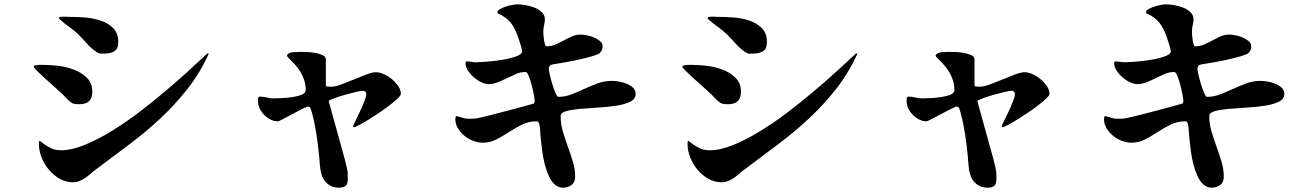

<svg xmlns="http://www.w3.org/2000/svg" viewBox="-20 -814 6040 888"><path d="M462 -566Q451 -566 444.5 -566Q438 -566 427 -573Q404 -588 384 -610.5Q364 -633 344 -653Q324 -673 301 -689Q278 -705 257 -724Q255 -726 254 -727Q253 -728 253 -732Q253 -735 259.5 -736Q266 -737 274 -737Q282 -737 289.5 -736.5Q297 -736 300 -736Q330 -736 369 -733.5Q408 -731 443.5 -719.5Q479 -708 503 -684.5Q527 -661 527 -620Q527 -588 509 -577Q491 -566 462 -566ZM945 -564Q904 -475 846.5 -402Q789 -329 721.5 -266Q654 -203 578.5 -146.5Q503 -90 427 -33Q414 -24 402 -13Q390 -2 376.5 7.5Q363 17 348.5 23Q334 29 317 29Q285 29 256.5 13Q228 -3 206.5 -28.5Q185 -54 172.5 -85.5Q160 -117 160 -147Q160 -152 160 -155.5Q160 -159 163 -163Q168 -160 173 -156Q178 -152 183 -148Q203 -134 220.5 -126.5Q238 -119 263 -119Q311 -119 370 -143Q429 -167 492.5 -205.5Q556 -244 620 -292.5Q684 -341 742.5 -390.5Q801 -440 851.5 -486Q902 -532 937 -565L944 -567ZM348 -332Q331 -332 322 -334Q313 -336 300 -347Q290 -356 281 -366Q272 -376 262 -385Q256 -391 235.5 -409Q215 -427 193 -447Q171 -467 153.5 -484Q136 -501 136 -506Q136 -510 142 -511.5Q148 -513 155.5 -513.5Q163 -514 170 -514Q177 -514 180 -514Q210 -514 249 -509.5Q288 -505 323 -491.5Q358 -478 382.5 -453.5Q407 -429 407 -390Q407 -332 348 -332Z M1307 -558Q1315 -571 1335.5 -572.5Q1356 -574 1369 -574Q1378 -574 1397.5 -573.5Q1417 -573 1437 -569.5Q1457 -566 1472 -559Q1487 -552 1487 -540V-420Q1487 -414 1497.5 -413.5Q1508 -413 1512 -413Q1530 -413 1558.5 -423.5Q1587 -434 1617 -446.5Q1647 -459 1674.5 -469.5Q1702 -480 1719 -480Q1735 -480 1755.5 -471Q1776 -462 1793 -447.5Q1810 -433 1822 -415.5Q1834 -398 1834 -380Q1834 -373 1820 -359.5Q1806 -346 1785 -329.5Q1764 -313 1738 -295.5Q1712 -278 1688 -263Q1664 -248 1644.5 -237.5Q1625 -227 1617 -225L1613 -229Q1615 -237 1619 -245Q1623 -253 1627 -261Q1631 -270 1639 -286Q1647 -302 1654.5 -319.5Q1662 -337 1668 -353Q1674 -369 1674 -377Q1674 -394 1658 -394Q1649 -394 1625.5 -388.5Q1602 -383 1575.5 -375.5Q1549 -368 1527 -360Q1505 -352 1500 -347Q1517 -284 1534.5 -222.5Q1552 -161 1569 -98Q1571 -91 1574 -79.5Q1577 -68 1580 -55.5Q1583 -43 1585.5 -31.5Q1588 -20 1588 -14Q1588 0 1588.5 12.5Q1589 25 1586 34Q1583 43 1574 48.5Q1565 54 1546 54Q1517 54 1496 37Q1475 20 1467 -7Q1461 -27 1459.5 -49Q1458 -71 1456 -92Q1451 -143 1443.5 -193Q1436 -243 1423 -292Q1421 -297 1417.5 -309Q1414 -321 1406 -321Q1400 -321 1378.5 -310.5Q1357 -300 1333.5 -287Q1310 -274 1289.5 -263.5Q1269 -253 1265 -253Q1247 -253 1230.5 -261.5Q1214 -270 1201 -283.5Q1188 -297 1180.5 -314Q1173 -331 1173 -349Q1173 -354 1174 -360.5Q1175 -367 1183 -367Q1199 -367 1214 -363Q1229 -359 1245 -359Q1255 -359 1279.5 -360Q1304 -361 1329.5 -364.5Q1355 -368 1374.5 -375.5Q1394 -383 1394 -397Q1394 -422 1387 -443.5Q1380 -465 1368.5 -483.5Q1357 -502 1341.5 -518.5Q1326 -535 1309 -552Z M2280 -757Q2281 -766 2293 -772.5Q2305 -779 2320.5 -784Q2336 -789 2351 -791.5Q2366 -794 2373 -794Q2388 -794 2409.5 -790.5Q2431 -787 2451.5 -779Q2472 -771 2486 -757.5Q2500 -744 2500 -725Q2500 -711 2496.5 -698Q2493 -685 2493 -671Q2493 -638 2500 -610Q2502 -605 2503 -602.5Q2504 -600 2510 -600Q2531 -600 2550 -608.5Q2569 -617 2587.5 -627Q2606 -637 2625 -645.5Q2644 -654 2665 -654Q2676 -654 2693 -651Q2710 -648 2726.5 -641Q2743 -634 2755 -624Q2767 -614 2767 -600Q2767 -589 2764 -582.5Q2761 -576 2753 -568Q2746 -562 2720.5 -554.5Q2695 -547 2664.5 -540Q2634 -533 2606 -528Q2578 -523 2566 -521Q2557 -519 2547 -518Q2537 -517 2529 -514Q2521 -511 2519 -501Q2517 -494 2522 -472Q2527 -450 2534 -426.5Q2541 -403 2549 -384.5Q2557 -366 2562 -366Q2593 -366 2623 -377.5Q2653 -389 2683 -403Q2713 -417 2744.5 -428.5Q2776 -440 2810 -440Q2823 -440 2841.5 -437Q2860 -434 2877.5 -427Q2895 -420 2907.5 -408.5Q2920 -397 2920 -380Q2920 -356 2894.5 -343.5Q2869 -331 2830 -325Q2791 -319 2746.5 -316.5Q2702 -314 2663 -310.5Q2624 -307 2598.5 -300Q2573 -293 2573 -277Q2573 -240 2583.5 -205Q2594 -170 2606.5 -135.5Q2619 -101 2629.5 -66.5Q2640 -32 2640 4Q2640 29 2623.5 41.5Q2607 54 2584 54Q2562 54 2545.5 39Q2529 24 2518 -0.5Q2507 -25 2499.5 -54.5Q2492 -84 2488 -113.5Q2484 -143 2481.5 -168.5Q2479 -194 2478 -210Q2478 -213 2477.5 -220Q2477 -227 2475.5 -234.5Q2474 -242 2471 -247.5Q2468 -253 2464 -253Q2425 -253 2394 -237.5Q2363 -222 2334.5 -203.5Q2306 -185 2276.5 -169.5Q2247 -154 2212 -154Q2191 -154 2168.5 -162.5Q2146 -171 2128 -186Q2110 -201 2098 -220.5Q2086 -240 2086 -263Q2086 -273 2090 -277Q2104 -275 2117.5 -270Q2131 -265 2145 -265Q2156 -265 2165.5 -265Q2175 -265 2186 -267Q2192 -268 2213.5 -273Q2235 -278 2264 -285.5Q2293 -293 2325.5 -301.5Q2358 -310 2385.5 -317.5Q2413 -325 2431 -330Q2449 -335 2449 -335Q2453 -340 2453 -347Q2453 -354 2449 -376Q2445 -398 2439 -421Q2433 -444 2425.5 -462.5Q2418 -481 2411 -481Q2388 -481 2367 -472Q2346 -463 2325 -452.5Q2304 -442 2283 -433.5Q2262 -425 2239 -425Q2224 -425 2205.5 -434Q2187 -443 2171 -457Q2155 -471 2144 -488Q2133 -505 2133 -521Q2133 -523 2134 -526.5Q2135 -530 2138 -530Q2149 -530 2160.5 -528Q2172 -526 2183 -526Q2195 -526 2229.5 -528.5Q2264 -531 2301 -537Q2338 -543 2366.5 -553Q2395 -563 2395 -577Q2395 -581 2392.5 -590Q2390 -599 2387 -609.5Q2384 -620 2380.5 -629Q2377 -638 2376 -643Q2362 -683 2342.5 -708.5Q2323 -734 2283 -752Z M3462 -566Q3451 -566 3444.5 -566Q3438 -566 3427 -573Q3404 -588 3384 -610.5Q3364 -633 3344 -653Q3324 -673 3301 -689Q3278 -705 3257 -724Q3255 -726 3254 -727Q3253 -728 3253 -732Q3253 -735 3259.5 -736Q3266 -737 3274 -737Q3282 -737 3289.5 -736.5Q3297 -736 3300 -736Q3330 -736 3369 -733.5Q3408 -731 3443.5 -719.5Q3479 -708 3503 -684.5Q3527 -661 3527 -620Q3527 -588 3509 -577Q3491 -566 3462 -566ZM3945 -564Q3904 -475 3846.5 -402Q3789 -329 3721.5 -266Q3654 -203 3578.5 -146.5Q3503 -90 3427 -33Q3414 -24 3402 -13Q3390 -2 3376.5 7.5Q3363 17 3348.5 23Q3334 29 3317 29Q3285 29 3256.5 13Q3228 -3 3206.5 -28.5Q3185 -54 3172.5 -85.5Q3160 -117 3160 -147Q3160 -152 3160 -155.5Q3160 -159 3163 -163Q3168 -160 3173 -156Q3178 -152 3183 -148Q3203 -134 3220.5 -126.5Q3238 -119 3263 -119Q3311 -119 3370 -143Q3429 -167 3492.5 -205.5Q3556 -244 3620 -292.5Q3684 -341 3742.5 -390.5Q3801 -440 3851.5 -486Q3902 -532 3937 -565L3944 -567ZM3348 -332Q3331 -332 3322 -334Q3313 -336 3300 -347Q3290 -356 3281 -366Q3272 -376 3262 -385Q3256 -391 3235.5 -409Q3215 -427 3193 -447Q3171 -467 3153.5 -484Q3136 -501 3136 -506Q3136 -510 3142 -511.5Q3148 -513 3155.5 -513.5Q3163 -514 3170 -514Q3177 -514 3180 -514Q3210 -514 3249 -509.5Q3288 -505 3323 -491.5Q3358 -478 3382.5 -453.5Q3407 -429 3407 -390Q3407 -332 3348 -332Z M4307 -558Q4315 -571 4335.5 -572.5Q4356 -574 4369 -574Q4378 -574 4397.5 -573.5Q4417 -573 4437 -569.5Q4457 -566 4472 -559Q4487 -552 4487 -540V-420Q4487 -414 4497.5 -413.5Q4508 -413 4512 -413Q4530 -413 4558.5 -423.5Q4587 -434 4617 -446.5Q4647 -459 4674.5 -469.5Q4702 -480 4719 -480Q4735 -480 4755.5 -471Q4776 -462 4793 -447.5Q4810 -433 4822 -415.5Q4834 -398 4834 -380Q4834 -373 4820 -359.5Q4806 -346 4785 -329.5Q4764 -313 4738 -295.5Q4712 -278 4688 -263Q4664 -248 4644.5 -237.5Q4625 -227 4617 -225L4613 -229Q4615 -237 4619 -245Q4623 -253 4627 -261Q4631 -270 4639 -286Q4647 -302 4654.5 -319.5Q4662 -337 4668 -353Q4674 -369 4674 -377Q4674 -394 4658 -394Q4649 -394 4625.5 -388.5Q4602 -383 4575.5 -375.5Q4549 -368 4527 -360Q4505 -352 4500 -347Q4517 -284 4534.5 -222.5Q4552 -161 4569 -98Q4571 -91 4574 -79.5Q4577 -68 4580 -55.5Q4583 -43 4585.5 -31.5Q4588 -20 4588 -14Q4588 0 4588.5 12.5Q4589 25 4586 34Q4583 43 4574 48.5Q4565 54 4546 54Q4517 54 4496 37Q4475 20 4467 -7Q4461 -27 4459.5 -49Q4458 -71 4456 -92Q4451 -143 4443.5 -193Q4436 -243 4423 -292Q4421 -297 4417.5 -309Q4414 -321 4406 -321Q4400 -321 4378.5 -310.5Q4357 -300 4333.5 -287Q4310 -274 4289.5 -263.5Q4269 -253 4265 -253Q4247 -253 4230.5 -261.5Q4214 -270 4201 -283.5Q4188 -297 4180.5 -314Q4173 -331 4173 -349Q4173 -354 4174 -360.5Q4175 -367 4183 -367Q4199 -367 4214 -363Q4229 -359 4245 -359Q4255 -359 4279.5 -360Q4304 -361 4329.5 -364.5Q4355 -368 4374.5 -375.5Q4394 -383 4394 -397Q4394 -422 4387 -443.5Q4380 -465 4368.5 -483.5Q4357 -502 4341.5 -518.5Q4326 -535 4309 -552Z M5280 -757Q5281 -766 5293 -772.5Q5305 -779 5320.5 -784Q5336 -789 5351 -791.5Q5366 -794 5373 -794Q5388 -794 5409.5 -790.5Q5431 -787 5451.5 -779Q5472 -771 5486 -757.5Q5500 -744 5500 -725Q5500 -711 5496.5 -698Q5493 -685 5493 -671Q5493 -638 5500 -610Q5502 -605 5503 -602.5Q5504 -600 5510 -600Q5531 -600 5550 -608.5Q5569 -617 5587.5 -627Q5606 -637 5625 -645.5Q5644 -654 5665 -654Q5676 -654 5693 -651Q5710 -648 5726.5 -641Q5743 -634 5755 -624Q5767 -614 5767 -600Q5767 -589 5764 -582.5Q5761 -576 5753 -568Q5746 -562 5720.5 -554.5Q5695 -547 5664.5 -540Q5634 -533 5606 -528Q5578 -523 5566 -521Q5557 -519 5547 -518Q5537 -517 5529 -514Q5521 -511 5519 -501Q5517 -494 5522 -472Q5527 -450 5534 -426.5Q5541 -403 5549 -384.5Q5557 -366 5562 -366Q5593 -366 5623 -377.5Q5653 -389 5683 -403Q5713 -417 5744.5 -428.5Q5776 -440 5810 -440Q5823 -440 5841.5 -437Q5860 -434 5877.5 -427Q5895 -420 5907.5 -408.5Q5920 -397 5920 -380Q5920 -356 5894.5 -343.5Q5869 -331 5830 -325Q5791 -319 5746.5 -316.5Q5702 -314 5663 -310.5Q5624 -307 5598.5 -300Q5573 -293 5573 -277Q5573 -240 5583.5 -205Q5594 -170 5606.5 -135.5Q5619 -101 5629.5 -66.5Q5640 -32 5640 4Q5640 29 5623.5 41.5Q5607 54 5584 54Q5562 54 5545.5 39Q5529 24 5518 -0.5Q5507 -25 5499.5 -54.5Q5492 -84 5488 -113.5Q5484 -143 5481.5 -168.5Q5479 -194 5478 -210Q5478 -213 5477.5 -220Q5477 -227 5475.5 -234.5Q5474 -242 5471 -247.5Q5468 -253 5464 -253Q5425 -253 5394 -237.5Q5363 -222 5334.5 -203.5Q5306 -185 5276.5 -169.5Q5247 -154 5212 -154Q5191 -154 5168.5 -162.5Q5146 -171 5128 -186Q5110 -201 5098 -220.5Q5086 -240 5086 -263Q5086 -273 5090 -277Q5104 -275 5117.5 -270Q5131 -265 5145 -265Q5156 -265 5165.5 -265Q5175 -265 5186 -267Q5192 -268 5213.5 -273Q5235 -278 5264 -285.5Q5293 -293 5325.5 -301.5Q5358 -310 5385.5 -317.5Q5413 -325 5431 -330Q5449 -335 5449 -335Q5453 -340 5453 -347Q5453 -354 5449 -376Q5445 -398 5439 -421Q5433 -444 5425.5 -462.5Q5418 -481 5411 -481Q5388 -481 5367 -472Q5346 -463 5325 -452.5Q5304 -442 5283 -433.5Q5262 -425 5239 -425Q5224 -425 5205.5 -434Q5187 -443 5171 -457Q5155 -471 5144 -488Q5133 -505 5133 -521Q5133 -523 5134 -526.5Q5135 -530 5138 -530Q5149 -530 5160.5 -528Q5172 -526 5183 -526Q5195 -526 5229.5 -528.5Q5264 -531 5301 -537Q5338 -543 5366.5 -553Q5395 -563 5395 -577Q5395 -581 5392.5 -590Q5390 -599 5387 -609.5Q5384 -620 5380.5 -629Q5377 -638 5376 -643Q5362 -683 5342.5 -708.5Q5323 -734 5283 -752Z"/></svg>

Font: SoukouMincho
Style: Regular
Weight: 400
Designer: Dr. Ken Lunde (project architect, glyph set definition & overall production); Masataka HATTORI  (production & ideograph 
Foundry: Adobe Systems Incorporated
Version: Version 1.00